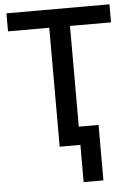

<svg xmlns="http://www.w3.org/2000/svg" viewBox="-60 -758 683 997"><g transform="rotate(-5 281.5 -260.0)"><path d="M335 194V0H227V-620H12V-714H549V-620H335V-95H438V194Z"/></g></svg>

Font: Noto Sans Medium
Style: Regular
Weight: 500
Designer: Monotype Design Team
Foundry: Monotype Imaging Inc.
Version: Version 2.007